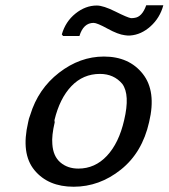

<svg xmlns="http://www.w3.org/2000/svg" viewBox="-20 -703 641 730"><path d="M220 -566 215 -572Q229 -621 267 -651.5Q305 -682 348 -682Q373 -682 419 -659Q465 -636 478 -634Q487 -634 491 -635Q520 -638 536 -683H601Q588 -635 552.5 -603Q517 -571 475 -568Q468 -567 455 -569Q429 -572 389 -594Q349 -616 336 -616Q297 -616 282 -566ZM87 -238Q89 -251 95 -266Q125 -365 204.5 -426.5Q284 -488 375 -488Q471 -488 523 -422Q575 -356 547 -239Q521 -123 439.5 -58Q358 7 260 7Q163 7 111 -56Q59 -119 87 -238ZM187 -246 188 -238Q176 -187 179 -155Q182 -109 209.5 -85.5Q237 -62 278 -62Q341 -62 386.5 -110.5Q432 -159 452 -246Q475 -343 445 -384Q413 -422 360 -422Q296 -422 251.5 -375.5Q207 -329 187 -246Z"/></svg>

Font: Coval
Style: Italic
Weight: 400
Foundry: Context Ltd
Version: Version 001.000